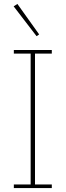

<svg xmlns="http://www.w3.org/2000/svg" viewBox="-20 -951 332 971"><path d="M50 -18H135V-680H50V-698H242V-680H157V-18H242V0H50ZM49 -919 68 -931 178 -777 165 -768Z"/></svg>

Font: IBM Plex Serif Thin
Style: Regular
Weight: 100
Designer: Mike Abbink, Paul van der Laan, Pieter van Rosmalen
Foundry: Bold Monday
Version: Version 3.001